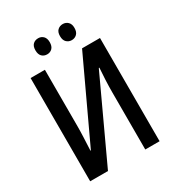

<svg xmlns="http://www.w3.org/2000/svg" viewBox="-209 -1024 1054 1150"><g transform="rotate(-30 318.0 -449.0)"><path d="M74 -714H173V-323Q173 -288 171 -244Q169 -200 167 -158H170L430 -714H554V0H455V-396Q455 -434 457 -480Q459 -526 462 -562H458L197 0H74ZM182 -843Q182 -871 196 -884.5Q210 -898 232 -898Q253 -898 267 -884Q281 -870 281 -843Q281 -815 267 -801Q253 -787 232 -787Q210 -787 196 -801Q182 -815 182 -843ZM352 -843Q352 -871 366.5 -884.5Q381 -898 402 -898Q423 -898 437.5 -884Q452 -870 452 -843Q452 -815 437.5 -801Q423 -787 402 -787Q381 -787 366.5 -801Q352 -815 352 -843Z"/></g></svg>

Font: Avrile Sans Condensed Medium
Style: Regular
Weight: 500
Width: 3
Designer: Monotype Design Team
Foundry: Monotype Imaging Inc.
Version: Version 2.001;September 10, 2019;FontCreator 11.5.0.2425 64-